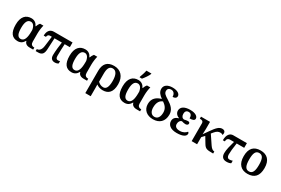

<svg xmlns="http://www.w3.org/2000/svg" viewBox="119 -2267 5815 3978"><g transform="rotate(30 3026.5 -278.0)"><path d="M253 10C331 10 376 -31 406 -85H412C421 -46 452 0 539 0H623V-49H615C562 -49 533 -80 533 -138V-336C533 -405 547 -498 559 -536H479C455 -508 440 -477 429 -445H422C396 -502 349 -546 270 -546C138 -546 50 -460 50 -267C50 -75 122 10 253 10ZM287 -61C212 -61 182 -129 182 -267C182 -406 217 -478 296 -478C344 -478 387 -439 403 -346V-308C403 -169 376 -61 287 -61Z M1144 8C1178 8 1209 -3 1225 -17V-73C1212 -69 1196 -64 1178 -64C1149 -64 1123 -79 1123 -138C1123 -206 1127 -365 1132 -424H1256V-536H810C708 -536 667 -456 667 -361H720C725 -398 743 -424 782 -424H825L795 -188C781 -79 729 -48 683 -48V0H740C838 0 871 -51 876 -160L889 -424H1065C1054 -362 1035 -190 1035 -110C1035 -25 1077 8 1144 8Z M1542 10C1620 10 1665 -31 1695 -85H1701C1710 -46 1741 0 1828 0H1912V-49H1904C1851 -49 1822 -80 1822 -138V-336C1822 -405 1836 -498 1848 -536H1768C1744 -508 1729 -477 1718 -445H1711C1685 -502 1638 -546 1559 -546C1427 -546 1339 -460 1339 -267C1339 -75 1411 10 1542 10ZM1576 -61C1501 -61 1471 -129 1471 -267C1471 -406 1506 -478 1585 -478C1633 -478 1676 -439 1692 -346V-308C1692 -169 1665 -61 1576 -61Z M2009 240H2138V49C2138 13 2137 -21 2136 -39C2179 -7 2231 10 2289 10C2426 10 2508 -70 2508 -258C2508 -445 2402 -548 2248 -548C2083 -548 2009 -456 2009 -293ZM2269 -49C2215 -49 2174 -72 2138 -107V-293C2138 -411 2163 -488 2248 -488C2334 -488 2375 -405 2375 -259C2375 -105 2332 -49 2269 -49Z M2820 -606H2876C2918 -655 2976 -739 2992 -784V-796H2873C2864 -744 2838 -667 2820 -621ZM2811 10C2889 10 2934 -31 2964 -85H2970C2979 -46 3010 0 3097 0H3181V-49H3173C3120 -49 3091 -80 3091 -138V-336C3091 -405 3105 -498 3117 -536H3037C3013 -508 2998 -477 2987 -445H2980C2954 -502 2907 -546 2828 -546C2696 -546 2608 -460 2608 -267C2608 -75 2680 10 2811 10ZM2845 -61C2770 -61 2740 -129 2740 -267C2740 -406 2775 -478 2854 -478C2902 -478 2945 -439 2961 -346V-308C2961 -169 2934 -61 2845 -61Z M3491 10C3642 10 3742 -78 3742 -243C3742 -358 3670 -427 3561 -495C3468 -552 3433 -581 3433 -638C3433 -679 3459 -713 3517 -713C3579 -713 3614 -663 3614 -596C3668 -596 3703 -619 3703 -664C3703 -710 3649 -765 3522 -765C3409 -765 3327 -717 3327 -624C3327 -548 3378 -494 3444 -449C3329 -415 3243 -352 3243 -214C3243 -71 3347 10 3491 10ZM3492 -49C3418 -49 3375 -112 3375 -206C3375 -340 3432 -395 3491 -416C3553 -373 3611 -318 3611 -219C3611 -111 3568 -49 3492 -49Z M4057 10C4217 10 4277 -41 4277 -95C4277 -112 4266 -128 4255 -133C4225 -96 4174 -60 4094 -60C4013 -60 3968 -92 3968 -155C3968 -211 3995 -247 4034 -257C4055 -248 4103 -239 4124 -239C4163 -239 4187 -259 4187 -286C4187 -311 4169 -322 4142 -322C4116 -322 4081 -315 4055 -308C4006 -312 3982 -353 3982 -404C3982 -453 4001 -494 4062 -494C4116 -494 4143 -453 4143 -386C4220 -386 4258 -404 4258 -446C4258 -495 4200 -547 4070 -547C3934 -547 3851 -497 3851 -405C3851 -351 3889 -302 3949 -283V-278C3891 -259 3835 -229 3835 -149C3835 -60 3906 10 4057 10Z M4415 0H4545V-170L4605 -235L4691 -92C4743 -6 4780 0 4915 0H4929V-49H4926C4889 -49 4855 -75 4819 -128L4680 -335L4718 -381C4764 -436 4801 -450 4842 -450C4875 -450 4893 -440 4903 -430C4909 -439 4913 -461 4913 -476C4913 -515 4888 -540 4840 -540C4766 -540 4714 -485 4624 -357L4540 -237C4540 -237 4545 -329 4545 -365V-536H4329V-487H4340C4374 -487 4415 -479 4415 -424Z M5250 10C5300 10 5331 1 5355 -14V-74C5334 -66 5308 -60 5280 -60C5245 -60 5218 -87 5218 -146C5218 -209 5228 -302 5247 -424H5427V-536H5100C5031 -536 4965 -483 4965 -339H5013C5013 -386 5034 -424 5093 -424H5183C5149 -302 5123 -206 5123 -125C5123 -40 5163 10 5250 10Z M5752 10C5917 10 6003 -82 6003 -270C6003 -457 5909 -548 5755 -548C5590 -548 5504 -457 5504 -270C5504 -82 5598 10 5752 10ZM5754 -49C5668 -49 5637 -125 5637 -270C5637 -415 5667 -488 5753 -488C5839 -488 5870 -415 5870 -270C5870 -125 5840 -49 5754 -49Z"/></g></svg>

Font: Noto Serif Semi
Style: Regular
Weight: 600
Designer: Monotype Design Team
Foundry: Monotype Imaging Inc.
Version: Version 1.002